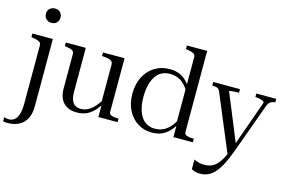

<svg xmlns="http://www.w3.org/2000/svg" viewBox="-138 -1045 2354 1565"><g transform="rotate(15 1039.0 -262.0)"><path d="M109 48V-441Q109 -456 101 -464Q93 -472 77 -477Q61 -482 36 -486L25 -488V-518H198V48Q198 104 182 141Q166 178 140 199.5Q114 221 82.5 230Q51 239 21 239Q13 239 2.5 238Q-8 237 -20 235V200Q-17 201 -4.5 204Q8 207 21 207Q48 207 67.5 191Q87 175 98 140Q109 105 109 48ZM152 -642Q126 -642 108 -658.5Q90 -675 90 -703Q90 -731 108 -747Q126 -763 152 -763Q178 -763 195.5 -747Q213 -731 213 -703Q213 -675 195.5 -658.5Q178 -642 152 -642Z M476 -518V-151Q476 -106 486 -79Q496 -52 515.5 -39.5Q535 -27 564 -27Q598 -27 627 -43Q656 -59 682.5 -89.5Q709 -120 733 -163L749 -139Q721 -93 691.5 -59.5Q662 -26 625.5 -8Q589 10 540 10Q493 10 458.5 -8Q424 -26 405.5 -62Q387 -98 387 -151V-441Q387 -463 371.5 -471.5Q356 -480 319 -486L307 -488V-518ZM803 -518V-66Q803 -52 812.5 -44Q822 -36 839.5 -33Q857 -30 880 -30H883V0H721V-101L714 -113V-441Q714 -463 697 -473Q680 -483 643 -486L621 -488V-518Z M1438 -66Q1438 -44 1460 -37Q1482 -30 1515 -30H1518V0H1354V-120L1349 -112V-673Q1349 -688 1341.5 -696Q1334 -704 1318 -709Q1302 -714 1278 -718L1267 -720V-750H1438ZM1183 -528Q1234 -528 1272 -510.5Q1310 -493 1342 -454.5Q1374 -416 1404 -354L1380 -342Q1357 -394 1330 -427Q1303 -460 1269.5 -475.5Q1236 -491 1195 -491Q1155 -491 1124.5 -474.5Q1094 -458 1074 -427Q1054 -396 1043.5 -352.5Q1033 -309 1033 -255Q1033 -203 1043 -161Q1053 -119 1072.5 -89Q1092 -59 1121 -43Q1150 -27 1187 -27Q1234 -27 1268 -46.5Q1302 -66 1329 -102Q1356 -138 1379 -189L1400 -177Q1370 -114 1338 -72.5Q1306 -31 1266.5 -10.5Q1227 10 1172 10Q1106 10 1053.5 -23Q1001 -56 970 -116Q939 -176 939 -255Q939 -336 970 -397.5Q1001 -459 1056.5 -493.5Q1112 -528 1183 -528Z M1868 -58 1848 -19 1821 32 1617 -456Q1611 -470 1601.5 -477Q1592 -484 1579.5 -486Q1567 -488 1552 -488H1551V-518H1777V-488H1775Q1759 -488 1740.5 -487Q1722 -486 1709 -484Q1696 -482 1696 -478ZM1864 -17Q1837 56 1811 104.5Q1785 153 1757.5 181Q1730 209 1701 220.5Q1672 232 1640 232Q1613 232 1594.5 226Q1576 220 1567 213V132Q1570 133 1581 138Q1592 143 1610 148Q1628 153 1652 153Q1679 153 1703.5 146Q1728 139 1751 118.5Q1774 98 1796.5 58.5Q1819 19 1841 -45L1853 -72L1991 -460Q1991 -469 1979.5 -475Q1968 -481 1951 -484.5Q1934 -488 1917 -488H1915V-518H2083V-488Q2068 -488 2055.5 -483Q2043 -478 2033.5 -468Q2024 -458 2018 -441Z"/></g></svg>

Font: Roboto Serif 144pt
Style: Regular
Weight: 400
Version: Version 1.008